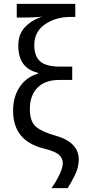

<svg xmlns="http://www.w3.org/2000/svg" viewBox="-20 -780 453 997"><path d="M207 -9Q267 6 286.5 24Q306 42 306 67Q306 91 288.5 127.5Q271 164 247 197H331Q352 165 370.5 126Q389 87 389 49Q389 -42 267 -76Q201 -94 168 -121Q135 -148 135 -214Q135 -284 174.5 -324.5Q214 -365 289 -365H355V-434H293Q219 -434 188.5 -461.5Q158 -489 158 -546Q158 -616 214 -654Q270 -692 345 -692H371V-760H67V-689H105Q136 -689 163.5 -690.5Q191 -692 201 -694Q148 -678 111.5 -641Q75 -604 75 -543Q75 -426 177 -402V-397Q118 -381 83 -329.5Q48 -278 48 -205Q48 -48 207 -9Z"/></svg>

Font: Noto Sans UI SemiCondensed
Style: Regular
Weight: 400
Width: 4
Designer: Monotype Design Team
Foundry: Monotype Imaging Inc.
Version: 1.001